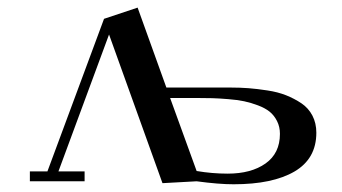

<svg xmlns="http://www.w3.org/2000/svg" viewBox="-20 -474 893 502"><path d="M58.1 0V-25.9H104L252 -424.8L339.8 -454.1L415 -245.1H583Q607.9 -245.1 630.1 -243.4Q652.3 -241.7 679.4 -237.5Q706.5 -233.4 728 -224.9Q749.5 -216.3 768.1 -203.9Q786.6 -191.4 796.9 -171.6Q807.1 -151.9 807.1 -127Q807.1 -59.1 750 -25.6Q692.9 7.8 590.8 7.8Q551.8 7.8 494.1 0L404.8 4.9L265.1 -383.8L132.8 -25.9H201.2V0ZM424.8 -217.8 494.1 -26.9Q534.7 -20 575.2 -20Q636.7 -20 674.3 -46.6Q711.9 -73.2 711.9 -124Q711.9 -142.6 704.3 -157.5Q696.8 -172.4 685.1 -181.9Q673.3 -191.4 654.5 -198.5Q635.7 -205.6 618.4 -209.2Q601.1 -212.9 576.7 -214.8Q552.2 -216.8 535.2 -217.3Q518.1 -217.8 494.1 -217.8Z"/></svg>

Font: Dehuti
Style: Bold
Weight: 700
Version: Version 1.2